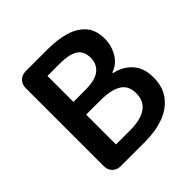

<svg xmlns="http://www.w3.org/2000/svg" viewBox="-191 -897 1056 1056"><g transform="rotate(-45 337.0 -369.5)"><path d="M160 0Q131 0 112.5 -18.5Q94 -37 94 -66V-672Q94 -702 112.5 -720.5Q131 -739 160 -739H331Q407 -739 466 -721.5Q525 -704 559.5 -664.5Q594 -625 594 -557Q594 -505 567.5 -459.5Q541 -414 492 -397V-392Q554 -379 593.5 -335.5Q633 -292 633 -217Q633 -144 596 -95.5Q559 -47 495 -23.5Q431 0 349 0ZM226 -434H319Q396 -434 430.5 -462Q465 -490 465 -538Q465 -591 429.5 -613.5Q394 -636 321 -636H226ZM226 -103H336Q417 -103 460.5 -132.5Q504 -162 504 -224Q504 -283 461.5 -309Q419 -335 336 -335H226Z"/></g></svg>

Font: Chiron GoRound TC SB
Style: Regular
Weight: 500
Designer: Ryoko NISHIZUKA 西塚涼子 (kana, bopomofo & ideographs); Paul D. Hunt (Latin, Greek & Cyrillic); Sandoll Communications 산돌커뮤니
Foundry: Adobe
Version: Version 1.000;hotconv 1.1.1;makeotfexe 2.6.0